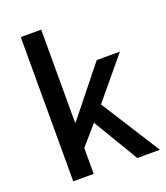

<svg xmlns="http://www.w3.org/2000/svg" viewBox="-145 -897 864 997"><g transform="rotate(-20 287.5 -398.5)"><path d="M87 0H200V-143L292 -249L441 0H566L359 -326L545 -550H417L204 -284H200V-797H87Z"/></g></svg>

Font: Source Han Sans JP Medium
Style: Regular
Weight: 500
Designer: Ryoko NISHIZUKA 西塚涼子 (kana, bopomofo & ideographs); Paul D. Hunt (Latin, Greek & Cyrillic); Sandoll Communications 산돌커뮤니
Foundry: Adobe
Version: Version 2.002;hotconv 1.0.116;makeotfexe 2.5.65601